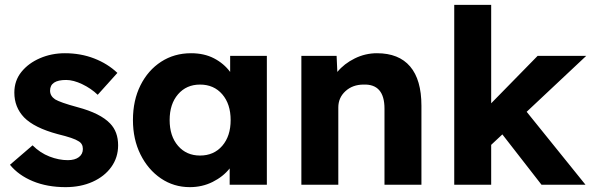

<svg xmlns="http://www.w3.org/2000/svg" viewBox="-20 -760 2435 790"><path d="M250 10Q174 10 115 -14.5Q56 -39 21 -82L114 -162Q145 -131 183.5 -116Q222 -101 259 -101Q288 -101 304.5 -113.5Q321 -126 321 -147Q321 -169 303 -179Q284 -192 218 -208Q121 -234 79 -277Q39 -319 39 -379Q39 -428 68 -464Q97 -500 144.5 -520.5Q192 -541 247 -541Q312 -541 367.5 -519.5Q423 -498 463 -460L382 -370Q355 -396 318.5 -413.5Q282 -431 252 -431Q186 -431 186 -387Q186 -365 207 -351Q217 -345 239.5 -337Q262 -329 299 -319Q393 -294 433 -252Q466 -218 466 -162Q466 -112 438 -73Q410 -34 361 -12Q312 10 250 10Z M761 10Q695 10 642 -26Q589 -62 558 -124.5Q527 -187 527 -266Q527 -347 558 -409Q589 -471 643 -506Q697 -541 766 -541Q820 -541 860.5 -520Q901 -499 927 -464V-530H1078V0H925V-67Q898 -33 855 -11.5Q812 10 761 10ZM803 -120Q860 -120 894.5 -160Q929 -200 929 -266Q929 -332 894.5 -372Q860 -412 803 -412Q747 -412 712.5 -372Q678 -332 678 -266Q678 -200 712.5 -160Q747 -120 803 -120Z M1220 0V-530H1365L1368 -464Q1396 -498 1439.5 -519.5Q1483 -541 1531 -541Q1621 -541 1667.5 -486.5Q1714 -432 1714 -325V0H1562V-313Q1562 -415 1476 -412Q1431 -412 1401.5 -385Q1372 -358 1372 -318V0Z M1849 0V-740H2001V-335L2192 -530H2392L2147 -300L2389 0H2208L2047 -207L2001 -164V0Z"/></svg>

Font: Readex Pro bold
Style: Bold
Weight: 700
Designer: Bonnie Shaver-Troup, Thomas Jockin
Foundry: Lexend
Version: Version 1.200; ttfautohint (v1.8.3)